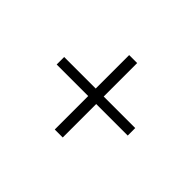

<svg xmlns="http://www.w3.org/2000/svg" viewBox="-87 -734 706 706"><g transform="rotate(45 266.0 -380.5)"><path d="M245.5 -186.5V-360.5H81.5V-399.5H245.5V-573.5H287V-399.5H451V-360.5H287V-186.5Z"/></g></svg>

Font: Encode Sans ExtraLight
Style: Regular
Weight: 275
Designer: Multiple Designers
Foundry: Impallari Type
Version: Version 2.000